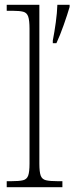

<svg xmlns="http://www.w3.org/2000/svg" viewBox="-20 -780 310 800"><path d="M8 0V-25H26Q60 -25 76 -29Q92 -33 97.5 -48.5Q103 -64 103 -98V-660Q103 -695 97.5 -711Q92 -727 77 -731Q62 -735 34 -735H8V-760H144V-98Q144 -64 149.5 -48.5Q155 -33 171.5 -29Q188 -25 221 -25H240V0ZM200 -611Q207 -647 212.5 -687Q218 -727 219 -760H270V-751Q261 -720 245.5 -676Q230 -632 215 -600H200Z"/></svg>

Font: Noto Serif Tamil SemiCondensed ExtraLight
Style: Regular
Weight: 200
Width: 4
Designer: Indian Type Foundry, Tom Grace, and the Monotype Design Team
Foundry: Monotype Imaging Inc.
Version: Version 2.004; ttfautohint (v1.8.4.7-5d5b)